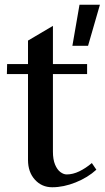

<svg xmlns="http://www.w3.org/2000/svg" viewBox="-20 -773 441 809"><path d="M200 16Q156 16 127 -16Q98 -48 98 -99V-476L113 -461H9L10 -503H113L98 -488V-602L203 -664V-488L188 -503H347V-461H188L203 -476V-134Q203 -101 212 -79.5Q221 -58 234.5 -48Q248 -38 261 -38Q287 -38 314 -51Q341 -64 367 -86L386 -58Q350 -25 299 -4.5Q248 16 200 16ZM315 -753H401L351 -580H285Z"/></svg>

Font: Wittgenstein Medium
Style: Regular
Weight: 500
Designer: Jörg Drees
Foundry: Jörg Drees
Version: Version 1.500